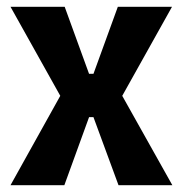

<svg xmlns="http://www.w3.org/2000/svg" viewBox="-20 -547 540 567"><path d="M11 0 158 -264 11 -527H171L243 -329H256L328 -527H488L341 -264L489 0H330L256 -201H243L170 0Z"/></svg>

Font: Bricolage Grotesque 36pt SemiCondensed
Style: Bold
Weight: 700
Width: 4
Designer: Mathieu Triay
Foundry: Atelier Triay
Version: Version 1.001;gftools[0.9.33.dev8+g029e19f]